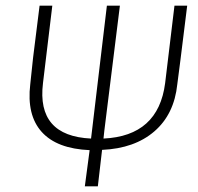

<svg xmlns="http://www.w3.org/2000/svg" viewBox="-20 -659 701 679"><path d="M280 0 297 -128Q181 -133 127.5 -192.5Q74 -252 87 -361L97 -455L120 -639H165L132 -365Q109 -178 302 -169L305 -194L358 -639H404L349 -197L346 -169Q540 -178 564 -365L597 -639H642L618 -446L607 -361Q596 -255 526 -194.5Q456 -134 341 -129L326 0Z"/></svg>

Font: Alegreya Sans Light
Style: Italic
Weight: 300
Italic angle: -7°
Designer: Juan Pablo del Peral
Foundry: Huerta Tipografica
Version: Version 2.007